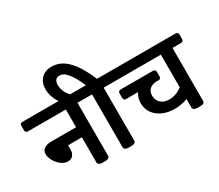

<svg xmlns="http://www.w3.org/2000/svg" viewBox="-183 -1255 1828 1603"><g transform="rotate(-30 731.0 -454.0)"><path d="M577.1 -602.5V-565.9Q577.1 -552.7 571.5 -545.4Q565.9 -538.1 555.7 -538.1H471.2V-28.3Q471.2 0 426.3 0H404.8Q382.8 0 370.8 -7.6Q358.9 -15.1 358.9 -28.3V-270H226.1L225.6 -226.6Q225.6 -194.8 208.3 -174.1Q190.9 -153.3 159.2 -153.3Q125.5 -153.3 94.7 -177Q64 -200.7 44.9 -235.1Q25.9 -269.5 25.9 -298.8Q25.9 -333 52 -350.1Q78.1 -367.2 120.6 -367.2H358.9V-538.1H-8.8Q-19.5 -538.1 -25.1 -545.4Q-30.8 -552.7 -30.8 -565.9V-602.5Q-30.8 -629.9 -8.8 -629.9H555.7Q566.4 -629.9 571.8 -622.8Q577.1 -615.7 577.1 -602.5Z M829.6 -602.5V-565.9Q829.6 -553.2 824 -545.7Q818.4 -538.1 808.1 -538.1H723.6V-28.3Q723.6 0 678.7 0H657.2Q635.3 0 623.3 -7.6Q611.3 -15.1 611.3 -28.3V-538.1H538.6Q527.8 -538.1 522.2 -545.4Q516.6 -552.7 516.6 -565.9V-602.5Q516.6 -629.9 538.6 -629.9H605.5Q568.8 -715.3 531.5 -762.9Q494.1 -810.5 452.6 -810.5Q428.7 -810.5 415.5 -794.2Q402.3 -777.8 402.3 -748Q402.3 -714.4 419.4 -677.7Q436.5 -641.1 468.3 -617.2L425.8 -549.8Q361.3 -591.8 328.6 -650.4Q295.9 -709 295.9 -768.1Q295.9 -810.5 312.7 -842.3Q329.6 -874 360.6 -891.1Q391.6 -908.2 433.1 -908.2Q497.6 -908.2 548.6 -871.1Q599.6 -834 638.4 -773.4Q677.2 -712.9 712.4 -629.9H808.1Q818.4 -629.9 824 -622.8Q829.6 -615.7 829.6 -602.5Z M1493.7 -602.5V-565.9Q1493.7 -553.2 1487.8 -545.7Q1481.9 -538.1 1471.7 -538.1H1387.2V-28.3Q1387.2 0 1342.3 0H1320.8Q1298.8 0 1286.9 -7.6Q1274.9 -15.1 1274.9 -28.3V-109.9Q1216.3 -87.4 1151.4 -87.4Q1088.4 -87.4 1037.1 -109.6Q985.8 -131.8 956.1 -173.3Q926.3 -214.8 926.3 -270Q926.3 -323.2 954.1 -362.3H836.4Q814.5 -362.3 814.5 -389.6V-426.3Q814.5 -454.1 836.4 -454.1H1152.8Q1163.6 -454.1 1169.2 -446.8Q1174.8 -439.5 1174.8 -426.3V-389.6Q1174.8 -377 1169.2 -369.6Q1163.6 -362.3 1152.8 -362.3H1133.8Q1090.8 -362.3 1065.7 -339.8Q1040.5 -317.4 1040.5 -277.3Q1040.5 -246.1 1055.2 -223.6Q1069.8 -201.2 1095.2 -189.7Q1120.6 -178.2 1152.3 -178.2Q1182.6 -178.2 1214.6 -189.7Q1246.6 -201.2 1274.9 -223.6V-538.1H790Q779.3 -538.1 773.7 -545.4Q768.1 -552.7 768.1 -565.9V-602.5Q768.1 -629.9 790 -629.9H1471.7Q1481.9 -629.9 1487.8 -622.8Q1493.7 -615.7 1493.7 -602.5Z"/></g></svg>

Font: Jaldi
Style: Bold
Weight: 400
Designer: Pablo Cosgaya and Nicolas Silva
Foundry: Omnibus-Type
Version: Version 1.007